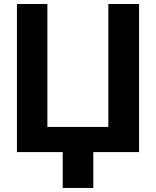

<svg xmlns="http://www.w3.org/2000/svg" viewBox="-20 -747 767 943"><path d="M63.2 0V-727.3H212.7V-123.6H512.1V-727.3H663V0H438.2V176.1H288V0Z"/></svg>

Font: Inter Zeller
Style: Bold
Weight: 700
Designer: Rasmus Andersson; Joe Bland
Foundry: zeller
Version: Version 3.015;git-dec3a8cb1